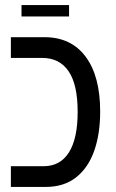

<svg xmlns="http://www.w3.org/2000/svg" viewBox="-20 -739 459 759"><path d="M23 0V-82H153Q218 -82 252.5 -136.5Q287 -191 287 -297Q287 -405 251 -457.5Q215 -510 147 -510H23V-592H156Q261 -592 318.5 -515Q376 -438 376 -298Q376 -210 352.5 -143Q329 -76 281 -38Q233 0 160 0ZM65 -674V-719H253V-674Z"/></svg>

Font: Noto Sans Hebrew Condensed
Style: Regular
Weight: 400
Width: 3
Designer: Monotype Design Team
Foundry: Monotype Imaging Inc.
Version: Version 2.004; ttfautohint (v1.8.4.7-5d5b)